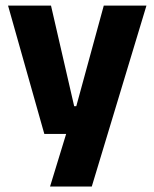

<svg xmlns="http://www.w3.org/2000/svg" viewBox="-20 -512 566 704"><path d="M332 -122.5 250 -87 360.5 -491.5H517L316.5 172H163.5L240 -78L312 -21H142.5L9.5 -491.5H167L252 -122.5Z"/></svg>

Font: Anek Telugu
Style: Bold
Weight: 700
Designer: Omkar Bhoir (Telugu), Yesha Goshar (Latin)
Foundry: Ek Type
Version: Version 1.003